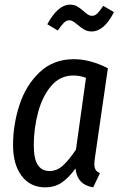

<svg xmlns="http://www.w3.org/2000/svg" viewBox="-20 -792 520 824"><path d="M443 -499 388 -119Q385 -101 385 -88Q385 -73 390 -64Q395 -55 409 -49L380 12Q311 1 304 -69Q275 -29 245 -8.5Q215 12 174 12Q110 12 73 -37Q36 -86 36 -169Q36 -257 63.5 -341.5Q91 -426 150 -482Q209 -538 297 -538Q367 -538 443 -499ZM125 -169Q125 -111 142 -84.5Q159 -58 193 -58Q224 -58 250 -81.5Q276 -105 306 -150L349 -458Q322 -468 295 -468Q238 -468 200 -423.5Q162 -379 143.5 -310Q125 -241 125 -169ZM314 -685Q302 -695 294 -700Q286 -705 277 -705Q265 -705 254 -694Q243 -683 228 -661L183 -688Q229 -772 280 -772Q298 -772 310.5 -765Q323 -758 339 -744Q350 -734 358 -729Q366 -724 375 -724Q387 -724 397.5 -734Q408 -744 423 -767L469 -740Q427 -657 373 -657Q356 -657 342.5 -664.5Q329 -672 314 -685Z"/></svg>

Font: Fira Sans Compressed
Style: Italic
Weight: 400
Width: 1
Italic angle: -8°
Designer: bBox Type GmbH & Carrois Corporate GbR & Edenspiekermann AG
Foundry: bBox Type GmbH & Carrois Corporate GbR & Edenspiekermann AG
Version: Version 4.301